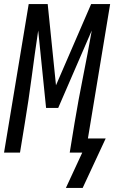

<svg xmlns="http://www.w3.org/2000/svg" viewBox="-28 -755 565 950"><path d="M381 175H298L379 0H317L341 -147Q360 -261 383 -375.5Q406 -490 426 -604L260 -221H200L161 -604Q144 -490 129 -375.5Q114 -261 95 -147L71 0H-8L114 -735H208L249 -333L423 -735H517L407 -70H495Z"/></svg>

Font: Iosevka SS04
Style: Italic
Weight: 400
Italic angle: -9°
Monospace: yes
Designer: Belleve Invis
Foundry: Belleve Invis
Version: Version 19.0.0; ttfautohint (v1.8.4)